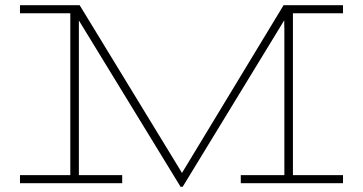

<svg xmlns="http://www.w3.org/2000/svg" viewBox="-20 -706 1399 740"><path d="M676 14 248 -686H287L694 -19L682 14ZM57 0V-31H451V0ZM251 -15V-686H284Q284 -678 284 -668.5Q284 -659 284 -649.5Q284 -640 284 -630.5Q284 -621 284 -612.5Q284 -604 284 -594V-15ZM57 -655V-686H284V-655ZM908 0V-31H1302V0ZM677 14 669 -19 1073 -686H1111L684 14ZM1076 -15V-594Q1076 -603 1075.5 -612.5Q1075 -622 1075.5 -631Q1076 -640 1076 -649.5Q1076 -659 1075.5 -668Q1075 -677 1076 -686H1109V-15ZM1076 -655V-686H1302V-655Z"/></svg>

Font: BioRhyme SemiExpanded ExtraLight
Style: Regular
Weight: 250
Width: 6
Designer: Aoife Mooney
Foundry: Aoife Mooney Type
Version: Version 1.600;gftools[0.9.33]